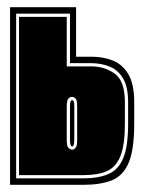

<svg xmlns="http://www.w3.org/2000/svg" viewBox="-20 -515 403 535"><path d="M8 0V-495H192V-357H234Q267 -357 294 -346.5Q321 -336 337.5 -308.5Q354 -281 354 -230V-170Q354 -98 338.5 -61.5Q323 -25 291.5 -12.5Q260 0 212 0ZM25 -18H212Q254 -18 282 -30Q310 -42 323.5 -74.5Q337 -107 337 -170V-230Q337 -273 323 -296.5Q309 -320 285.5 -329.5Q262 -339 234 -339H175V-477H25ZM33 -27V-468H166V-330H234Q272 -330 300 -309.5Q328 -289 328 -230V-170Q328 -111 315.5 -80Q303 -49 277.5 -38Q252 -27 212 -27ZM181 -98Q187 -98 191 -104Q195 -108 195 -125V-219Q195 -235 191 -240Q186 -245 181 -245Q174 -245 170 -239.5Q166 -234 166 -219V-125Q166 -108 170 -104Q175 -98 181 -98ZM181 -107Q178 -107 177 -111Q175 -115 175 -125V-219Q175 -236 181 -236Q187 -236 187 -219V-125Q187 -115 185 -111Q184 -107 181 -107Z"/></svg>

Font: Alumni Sans Collegiate One SC
Style: Regular
Weight: 400
Designer: Robert E. Leuschke
Foundry: Robert E. Leuschke
Version: Version 1.100